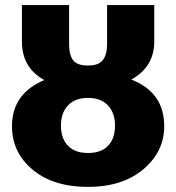

<svg xmlns="http://www.w3.org/2000/svg" viewBox="-20 -715 690 753"><path d="M495 -403Q624 -353 624 -220Q624 -120 542 -51Q460 18 325 18Q189 18 108 -49.5Q27 -117 27 -220Q27 -348 154 -401Q66 -449 66 -552V-695H251V-542Q251 -499 267 -478.5Q283 -458 325 -458Q367 -458 383.5 -479.5Q400 -501 400 -542V-695H585V-552Q585 -453 495 -403ZM325 -115Q377 -115 404 -143.5Q431 -172 431 -223Q431 -272 403.5 -301.5Q376 -331 325 -331Q274 -331 246.5 -301.5Q219 -272 219 -223Q219 -172 246.5 -143.5Q274 -115 325 -115Z"/></svg>

Font: FiraGO ExtraBold
Style: Regular
Weight: 800
Designer: bBox Type
Foundry: bBox Type GmbH
Version: Version 1.001;PS 001.001;hotconv 1.0.88;makeotf.lib2.5.64775